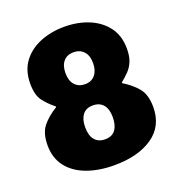

<svg xmlns="http://www.w3.org/2000/svg" viewBox="-128 -803 857 920"><g transform="rotate(-20 300.0 -343.0)"><path d="M300 10Q222 10 161 -12.5Q100 -35 65.5 -79.5Q31 -124 31 -189Q31 -251 58.5 -285Q86 -319 132 -347V-351Q99 -377 76.5 -407Q54 -437 54 -495Q54 -561 87 -605.5Q120 -650 176 -673Q232 -696 300 -696Q368 -696 424 -673Q480 -650 513.5 -605.5Q547 -561 547 -495Q547 -456 536.5 -430.5Q526 -405 508.5 -387Q491 -369 469 -351V-347Q515 -319 542.5 -285Q570 -251 570 -189Q570 -92 496 -41Q422 10 300 10ZM301 -122Q337 -122 354 -145.5Q371 -169 371 -210Q371 -251 352.5 -273Q334 -295 300 -295Q265 -295 247.5 -272Q230 -249 230 -209Q230 -166 248.5 -144Q267 -122 301 -122ZM301 -403Q334 -403 352.5 -425.5Q371 -448 371 -485Q371 -524 351.5 -545Q332 -566 300 -566Q267 -566 248.5 -544.5Q230 -523 230 -485Q230 -445 249.5 -424Q269 -403 301 -403Z"/></g></svg>

Font: Chivo Mono Black
Style: Regular
Weight: 900
Designer: Hector Gatti
Foundry: Omnibus-Type
Version: Version 1.008